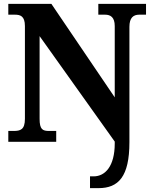

<svg xmlns="http://www.w3.org/2000/svg" viewBox="-20 -734 787 994"><path d="M446 240H490C593 240 650 181 650 2V-595C650 -643 671 -658 701 -658H736V-714H489V-658H524C552 -658 574 -645 574 -599V-230L246 -714H23V-658H57C85 -658 109 -651 109 -599V-119C109 -63 86 -56 50 -56H23V0H271V-56H235C201 -56 185 -63 185 -119V-547L574 -1V9C574 127 524 179 465 179H446Z"/></svg>

Font: Noto Serif Sinhala SemiCondensed ExtraBold
Style: Regular
Weight: 800
Width: 4
Designer: Jelle Bosma - Monotype Design Team
Foundry: Monotype Imaging Inc.
Version: Version 2.007